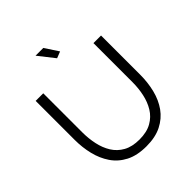

<svg xmlns="http://www.w3.org/2000/svg" viewBox="-244 -1077 1242 1242"><g transform="rotate(-45 377.5 -456.0)"><path d="M378.3 5Q293.6 5 236 -24.8Q178.5 -54.6 144.1 -105.5Q109.6 -156.5 94.2 -220.5Q78.8 -284.5 78.8 -352.2V-710H148.2V-352.2Q148.2 -296.6 159.5 -243.8Q170.7 -190.9 196.6 -149.1Q222.5 -107.3 266.8 -82.7Q311 -58 377.3 -58Q444.6 -58 489.1 -83.3Q533.7 -108.6 559.4 -150.9Q585.2 -193.2 596.3 -245.6Q607.4 -297.9 607.4 -352.2V-710H676.8V-352.2Q676.8 -280.8 660.7 -216.1Q644.6 -151.5 609.4 -102Q574.1 -52.6 517.2 -23.8Q460.3 5 378.3 5ZM284.9 -917.3H356L416.8 -824.5L371.8 -806.9Z"/></g></svg>

Font: Raleway Thin
Style: Regular
Weight: 100
Designer: Matt McInerney, Pablo Impallari, Rodrigo Fuenzalida
Foundry: Matt McInerney, Pablo Impallari, Rodrigo Fuenzalida
Version: Version 4.026